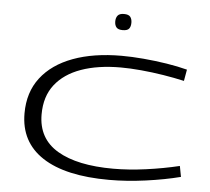

<svg xmlns="http://www.w3.org/2000/svg" viewBox="-52 -786 931 853"><g transform="rotate(5 413.0 -360.0)"><path d="M65 -252Q65 -346 115 -411Q165 -476 256.5 -510Q348 -544 473 -544Q518 -544 570.5 -539.5Q623 -535 674 -527Q725 -519 767 -508L758 -457Q714 -467 664 -475Q614 -483 564.5 -487.5Q515 -492 474 -492Q372 -492 297.5 -465.5Q223 -439 182 -386.5Q141 -334 141 -254Q141 -146 229.5 -93.5Q318 -41 479 -41Q548 -41 625 -51.5Q702 -62 773 -79L782 -31Q712 -13 627.5 -1.5Q543 10 465 10Q270 10 167.5 -57Q65 -124 65 -252ZM467 -658Q447 -658 439 -667.5Q431 -677 431 -694Q431 -710 439 -720Q447 -730 467 -730Q488 -730 495.5 -720Q503 -710 503 -694Q503 -677 495.5 -667.5Q488 -658 467 -658Z"/></g></svg>

Font: Georama ExtraExtended Light
Style: Regular
Weight: 300
Width: 8
Designer: Jean-Baptiste Levee
Foundry: Production Type
Version: Version 1.000